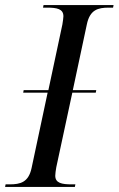

<svg xmlns="http://www.w3.org/2000/svg" viewBox="-42 -734 466 754"><path d="M-22 0H252L254 -10H239C201 -10 175 -15 175 -44C175 -51 177 -66 179 -77L242 -370H334L336 -380H244L299 -638C311 -696 343 -704 385 -704H402L404 -714H129L127 -704H143C182 -704 207 -699 207 -670C207 -664 205 -651 203 -638L148 -380H51L49 -370H145L82 -74C70 -18 38 -10 -4 -10H-20Z"/></svg>

Font: Noto Serif Display SemiCondensed
Style: Italic
Weight: 400
Width: 4
Italic angle: -12°
Designer: Monotype Design Team
Foundry: Monotype Imaging Inc.
Version: Version 2.009